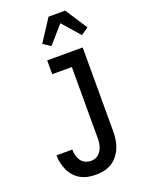

<svg xmlns="http://www.w3.org/2000/svg" viewBox="-179 -1059 858 1149"><g transform="rotate(-20 250.0 -485.0)"><path d="M227 8Q202 8 177.5 3.5Q153 -1 131 -13Q109 -25 92 -43.5Q75 -62 64.5 -84.5Q54 -107 48.5 -131Q43 -155 43 -180V-182H144V-181Q144 -162 148.5 -144Q153 -126 163.5 -111Q174 -96 191 -88Q208 -80 227 -80Q240 -80 253.5 -84.5Q267 -89 277 -98.5Q287 -108 293.5 -120Q300 -132 304 -145.5Q308 -159 309 -172.5Q310 -186 310 -200V-647H185V-735H411V-200Q411 -174 407 -147.5Q403 -121 393 -97Q383 -73 366.5 -52Q350 -31 327.5 -17Q305 -3 279 2.5Q253 8 227 8ZM238 -806 191 -838 282 -978H388L479 -838L432 -806L335 -917Z"/></g></svg>

Font: Iosevka Curly Semibold
Style: Regular
Weight: 600
Monospace: yes
Designer: Belleve Invis
Foundry: Belleve Invis
Version: Version 22.1.2; ttfautohint (v1.8.4)